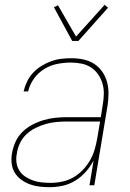

<svg xmlns="http://www.w3.org/2000/svg" viewBox="-20 -770 540 798"><path d="M187 8Q165 8 144 5.5Q123 3 104 -4Q85 -11 68.5 -23Q52 -35 41.5 -52Q31 -69 28.5 -90.5Q26 -112 30 -133Q34 -157 44.5 -180.5Q55 -204 73.5 -222Q92 -240 115 -252Q138 -264 162 -271Q186 -278 210.5 -280.5Q235 -283 259 -283H399L407 -334Q411 -357 411.5 -379.5Q412 -402 406 -422.5Q400 -443 388 -460.5Q376 -478 358.5 -489.5Q341 -501 319 -505.5Q297 -510 275 -510Q247 -510 218.5 -504.5Q190 -499 164.5 -483.5Q139 -468 121 -443Q103 -418 97 -390H78Q83 -411 92.5 -431Q102 -451 117.5 -467.5Q133 -484 152.5 -496Q172 -508 192.5 -515.5Q213 -523 234 -525.5Q255 -528 276 -528Q302 -528 326 -523Q350 -518 370 -505.5Q390 -493 404 -473.5Q418 -454 424.5 -430.5Q431 -407 431 -382Q431 -357 427 -331L372 0H352L369 -103Q356 -78 336.5 -56Q317 -34 292.5 -19Q268 -4 240.5 2Q213 8 187 8ZM190 -10Q214 -10 238 -15Q262 -20 283.5 -32Q305 -44 323 -62.5Q341 -81 353.5 -102.5Q366 -124 373 -147.5Q380 -171 384 -194L396 -265H259Q237 -265 215 -263Q193 -261 171.5 -255Q150 -249 128.5 -238.5Q107 -228 90 -212Q73 -196 63 -175Q53 -154 50 -132Q46 -113 48.5 -94.5Q51 -76 60.5 -61Q70 -46 85 -36Q100 -26 117 -20Q134 -14 152.5 -12Q171 -10 190 -10ZM280 -600 204 -740 221 -748 296 -618 415 -750 429 -738 306 -600Z"/></svg>

Font: Iosevka Thin Oblique
Style: Regular
Weight: 100
Italic angle: -9°
Monospace: yes
Designer: Belleve Invis
Foundry: Belleve Invis
Version: Version 32.5.0; ttfautohint (v1.8.4)